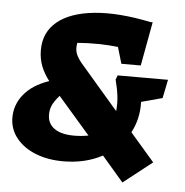

<svg xmlns="http://www.w3.org/2000/svg" viewBox="-47 -595 685 710"><g transform="rotate(5 295.0 -240.0)"><path d="M208 10Q151 10 106.5 -7.5Q62 -25 35.5 -56.5Q9 -88 7 -129Q5 -180 37 -220Q69 -260 131 -281Q112 -305 101 -332.5Q90 -360 90 -393Q90 -459 138 -498.5Q186 -538 275 -547Q364 -556 485 -531H493L463 -368H391L373 -429Q302 -437 222 -431Q217 -406 225 -388Q233 -370 251 -350L387 -192Q390 -218 387 -245.5Q384 -273 375 -308L381 -324H568L554 -255L476 -234Q478 -171 450 -119L540 -15L433 69L353 -24Q289 10 208 10ZM141 -154Q142 -123 167.5 -105.5Q193 -88 240 -88Q266 -88 293 -93L174 -230Q153 -206 146.5 -189Q140 -172 141 -154Z"/></g></svg>

Font: Piazzolla SC ExtraBold
Style: Italic
Weight: 800
Italic angle: -11.3°
Designer: Juan Pablo del Peral
Foundry: Huerta Tipografica
Version: Version 1.330